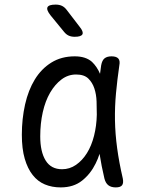

<svg xmlns="http://www.w3.org/2000/svg" viewBox="-20 -805 640 835"><path d="M244 10Q206 10 175 -3Q144 -16 122 -44Q100 -72 87.5 -115Q75 -158 75 -219Q75 -288 89 -350.5Q103 -413 131.5 -459.5Q160 -506 203.5 -533Q247 -560 305 -560Q353 -560 380 -536Q402 -515 415 -484Q417 -502 420 -521Q424 -543 435 -551.5Q446 -560 465 -560Q486 -560 494.5 -550.5Q503 -541 499 -521Q490 -459 484.5 -400Q479 -341 480 -282Q481 -223 489.5 -160.5Q498 -98 514 -29Q518 -9 511 0.5Q504 10 483.5 10Q463 10 451 0.5Q439 -9 434 -29Q421 -84 413 -136Q406 -114 396 -94Q374 -49 337 -19.5Q300 10 244 10ZM250 -69Q283 -69 310.5 -88Q338 -107 358 -139Q378 -171 389 -214.5Q400 -258 401 -306Q401 -333 400 -363.5Q399 -394 390.5 -420Q382 -446 364 -463.5Q346 -481 311 -481Q276 -481 247.5 -459.5Q219 -438 198 -402Q177 -366 166 -317Q155 -268 155 -212Q155 -145 178.5 -107Q202 -69 250 -69ZM259 -666 200 -738Q181 -762 186.5 -773.5Q192 -785 222 -785Q238 -785 249.5 -779.5Q261 -774 270 -762L326 -689Q344 -667 338.5 -656Q333 -645 305 -645Q290 -645 279 -650Q268 -655 259 -666Z"/></svg>

Font: Maple Mono NL Light
Style: Regular
Weight: 300
Monospace: yes
Designer: subframe7536
Version: Version 7.000